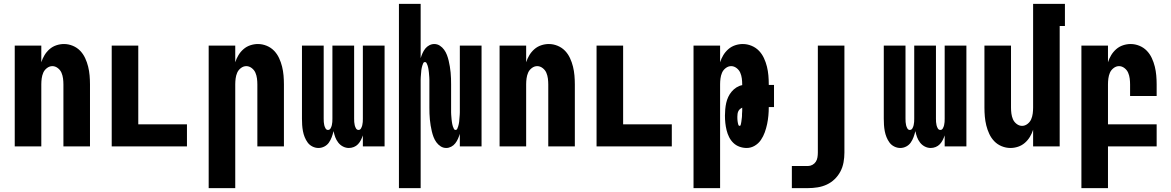

<svg xmlns="http://www.w3.org/2000/svg" viewBox="-20 -755 6040 990"><path d="M56 0V-520H193V-434Q199 -453 209.5 -470.5Q220 -488 235.5 -501.5Q251 -515 270.5 -521.5Q290 -528 310 -528Q333 -528 355 -519Q377 -510 393 -493.5Q409 -477 419 -455.5Q429 -434 434.5 -411.5Q440 -389 442 -366Q444 -343 444 -320V0H307V-320Q307 -335 305 -350.5Q303 -366 297 -380Q291 -394 278 -404Q265 -414 250 -414Q235 -414 222 -404Q209 -394 203 -380Q197 -366 195 -350.5Q193 -335 193 -320V0Z M556 0V-520H693V-114H944V0Z M1056 215V-520H1193V-434Q1199 -453 1209.5 -470.5Q1220 -488 1235.5 -501.5Q1251 -515 1270.5 -521.5Q1290 -528 1310 -528Q1333 -528 1355 -519Q1377 -510 1393 -493.5Q1409 -477 1419 -455.5Q1429 -434 1434.5 -411.5Q1440 -389 1442 -366Q1444 -343 1444 -320V0H1307V-320Q1307 -335 1305 -350.5Q1303 -366 1297 -380Q1291 -394 1278 -404Q1265 -414 1250 -414Q1235 -414 1222 -404Q1209 -394 1203 -380Q1197 -366 1195 -350.5Q1193 -335 1193 -320V215Z M1622 8Q1606 8 1591 0.5Q1576 -7 1566.5 -20Q1557 -33 1551 -48Q1545 -63 1542 -79Q1539 -95 1538 -111Q1537 -127 1537 -143V-520H1649V-143Q1649 -134 1649.5 -126Q1650 -118 1652 -109.5Q1654 -101 1658.5 -93Q1663 -85 1671 -85Q1680 -85 1684.5 -93Q1689 -101 1691 -109.5Q1693 -118 1693.5 -126Q1694 -134 1694 -143V-520H1806V-143Q1806 -134 1806.5 -126Q1807 -118 1809 -109.5Q1811 -101 1815.5 -93Q1820 -85 1829 -85Q1837 -85 1841.5 -93Q1846 -101 1848 -109.5Q1850 -118 1850.5 -126Q1851 -134 1851 -143V-520H1963V0H1851V-57Q1847 -45 1841 -33Q1835 -21 1826 -11.5Q1817 -2 1804.5 3Q1792 8 1779 8Q1763 8 1748.5 0.5Q1734 -7 1724 -20Q1714 -33 1708.5 -48Q1703 -63 1700 -79Q1696 -63 1690.5 -48Q1685 -33 1676 -20Q1667 -7 1652.5 0.5Q1638 8 1622 8Z M2037 215V-735H2149V-455Q2153 -468 2158.5 -480.5Q2164 -493 2172.5 -504Q2181 -515 2193.5 -521.5Q2206 -528 2219 -528Q2235 -528 2248 -519.5Q2261 -511 2270 -498.5Q2279 -486 2284.5 -471.5Q2290 -457 2293.5 -442Q2297 -427 2299.5 -412Q2302 -397 2303.5 -381.5Q2305 -366 2305.5 -350.5Q2306 -335 2306 -320V-200Q2306 -194 2306 -188Q2306 -182 2306 -176Q2306 -170 2306.5 -163.5Q2307 -157 2307.5 -151Q2308 -145 2308.5 -139Q2309 -133 2310 -127Q2311 -121 2312 -115Q2313 -109 2315 -103.5Q2317 -98 2320 -91.5Q2323 -85 2329 -85Q2335 -85 2338 -91.5Q2341 -98 2342.5 -103.5Q2344 -109 2345.5 -115Q2347 -121 2347.5 -127Q2348 -133 2348.5 -139Q2349 -145 2349.5 -151Q2350 -157 2350.5 -163.5Q2351 -170 2351 -176Q2351 -182 2351 -188Q2351 -194 2351 -200V-520H2463V0H2351V-65Q2347 -52 2341.5 -39.5Q2336 -27 2327.5 -16Q2319 -5 2306.5 1.5Q2294 8 2281 8Q2265 8 2252 -0.5Q2239 -9 2230 -21.5Q2221 -34 2215.5 -48.5Q2210 -63 2206.5 -78Q2203 -93 2200.5 -108Q2198 -123 2196.5 -138.5Q2195 -154 2194.5 -169.5Q2194 -185 2194 -200V-320Q2194 -326 2194 -332Q2194 -338 2194 -344Q2194 -350 2193.5 -356.5Q2193 -363 2192.5 -369Q2192 -375 2191.5 -381Q2191 -387 2190 -393Q2189 -399 2188 -405Q2187 -411 2185 -416.5Q2183 -422 2180 -428.5Q2177 -435 2171 -435Q2165 -435 2162 -428.5Q2159 -422 2157.5 -416.5Q2156 -411 2154.5 -405Q2153 -399 2152.5 -393Q2152 -387 2151.5 -381Q2151 -375 2150.5 -369Q2150 -363 2149.5 -356.5Q2149 -350 2149 -344Q2149 -338 2149 -332Q2149 -326 2149 -320V215Z M2556 0V-520H2693V-434Q2699 -453 2709.5 -470.5Q2720 -488 2735.5 -501.5Q2751 -515 2770.5 -521.5Q2790 -528 2810 -528Q2833 -528 2855 -519Q2877 -510 2893 -493.5Q2909 -477 2919 -455.5Q2929 -434 2934.5 -411.5Q2940 -389 2942 -366Q2944 -343 2944 -320V0H2807V-320Q2807 -335 2805 -350.5Q2803 -366 2797 -380Q2791 -394 2778 -404Q2765 -414 2750 -414Q2735 -414 2722 -404Q2709 -394 2703 -380Q2697 -366 2695 -350.5Q2693 -335 2693 -320V0Z M3056 0V-520H3193V-114H3444V0Z M3556 215V-520H3693V-434Q3699 -453 3709.5 -470.5Q3720 -488 3735.5 -501.5Q3751 -515 3770.5 -521.5Q3790 -528 3810 -528Q3833 -528 3855 -519Q3877 -510 3893 -493.5Q3909 -477 3919 -455.5Q3929 -434 3934.5 -411.5Q3940 -389 3942 -366Q3944 -343 3944 -320V-317H3971V-203H3944Q3944 -181 3942 -159Q3940 -137 3935.5 -115.5Q3931 -94 3923.5 -73Q3916 -52 3903.5 -33.5Q3891 -15 3871.5 -3.5Q3852 8 3830 8Q3811 8 3793 1.5Q3775 -5 3761.5 -18Q3748 -31 3739.5 -48Q3731 -65 3726.5 -83.5Q3722 -102 3720 -120.5Q3718 -139 3718 -158V-159Q3718 -175 3719.5 -191.5Q3721 -208 3724.5 -224Q3728 -240 3735 -255Q3742 -270 3752.5 -282.5Q3763 -295 3777 -304Q3791 -313 3807 -316V-320Q3807 -335 3805 -350.5Q3803 -366 3797 -380Q3791 -394 3778 -404Q3765 -414 3750 -414Q3735 -414 3722 -404Q3709 -394 3703 -380Q3697 -366 3695 -350.5Q3693 -335 3693 -320V215ZM3794 -106Q3798 -106 3799 -110.5Q3800 -115 3801 -119Q3802 -123 3802.5 -127Q3803 -131 3803.5 -135Q3804 -139 3804.5 -143Q3805 -147 3805.5 -151Q3806 -155 3806 -159Q3806 -163 3806 -167Q3806 -171 3806.5 -175Q3807 -179 3807 -183.5Q3807 -188 3807 -192Q3807 -196 3807 -200Q3801 -197 3795.5 -192.5Q3790 -188 3787 -181.5Q3784 -175 3783 -168Q3782 -161 3782 -154Q3782 -150 3782 -145.5Q3782 -141 3782.5 -136.5Q3783 -132 3783.5 -128Q3784 -124 3785 -119.5Q3786 -115 3787.5 -110.5Q3789 -106 3794 -106Z M4063 215V101H4146Q4158 101 4169 95Q4180 89 4186.5 79Q4193 69 4195 56.5Q4197 44 4197 32V-520H4334V32Q4334 57 4329.5 82Q4325 107 4313.5 129Q4302 151 4284 168.5Q4266 186 4243.5 196.5Q4221 207 4196 211Q4171 215 4146 215Z M4622 8Q4606 8 4591 0.5Q4576 -7 4566.5 -20Q4557 -33 4551 -48Q4545 -63 4542 -79Q4539 -95 4538 -111Q4537 -127 4537 -143V-520H4649V-143Q4649 -134 4649.5 -126Q4650 -118 4652 -109.5Q4654 -101 4658.5 -93Q4663 -85 4671 -85Q4680 -85 4684.5 -93Q4689 -101 4691 -109.5Q4693 -118 4693.5 -126Q4694 -134 4694 -143V-520H4806V-143Q4806 -134 4806.5 -126Q4807 -118 4809 -109.5Q4811 -101 4815.5 -93Q4820 -85 4829 -85Q4837 -85 4841.5 -93Q4846 -101 4848 -109.5Q4850 -118 4850.5 -126Q4851 -134 4851 -143V-520H4963V0H4851V-57Q4847 -45 4841 -33Q4835 -21 4826 -11.5Q4817 -2 4804.5 3Q4792 8 4779 8Q4763 8 4748.5 0.5Q4734 -7 4724 -20Q4714 -33 4708.5 -48Q4703 -63 4700 -79Q4696 -63 4690.5 -48Q4685 -33 4676 -20Q4667 -7 4652.5 0.5Q4638 8 4622 8Z M5190 8Q5167 8 5145 -1Q5123 -10 5107 -26.5Q5091 -43 5081 -64.5Q5071 -86 5065.5 -108.5Q5060 -131 5058 -154Q5056 -177 5056 -200V-520H5193V-200Q5193 -185 5195 -169.5Q5197 -154 5203 -140Q5209 -126 5222 -116Q5235 -106 5250 -106Q5265 -106 5278 -116Q5291 -126 5297 -140Q5303 -154 5305 -169.5Q5307 -185 5307 -200V-735H5471V-621H5444V0H5307V-86Q5301 -67 5290.5 -49.5Q5280 -32 5264.5 -18.5Q5249 -5 5229.5 1.5Q5210 8 5190 8Z M5556 215V-520H5693V-434Q5699 -453 5709.5 -470.5Q5720 -488 5735.5 -501.5Q5751 -515 5770.5 -521.5Q5790 -528 5810 -528Q5833 -528 5855 -519Q5877 -510 5893 -493.5Q5909 -477 5919 -455.5Q5929 -434 5934.5 -411.5Q5940 -389 5942 -366Q5944 -343 5944 -320V-260H5807V-320Q5807 -335 5805 -350.5Q5803 -366 5797 -380Q5791 -394 5778 -404Q5765 -414 5750 -414Q5735 -414 5722 -404Q5709 -394 5703 -380Q5697 -366 5695 -350.5Q5693 -335 5693 -320V-114H5944V0H5693V215Z"/></svg>

Font: Iosevka Term Curly Heavy
Style: Regular
Weight: 900
Designer: Belleve Invis
Foundry: Belleve Invis
Version: Version 32.3.0